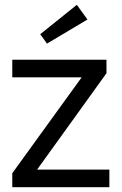

<svg xmlns="http://www.w3.org/2000/svg" viewBox="-20 -777 505 797"><path d="M31 -58 319 -456H31V-529H422V-473L134 -73H434V0H31ZM147 -635 299 -757 343 -696 175 -596Z"/></svg>

Font: Lexend HM
Style: Regular
Weight: 400
Designer: Bonnie Shaver-Troup, Thomas Jockin, Octavio Pardo
Foundry: Lexend
Version: Version 1.091